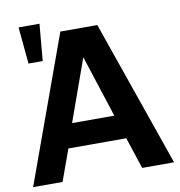

<svg xmlns="http://www.w3.org/2000/svg" viewBox="-85 -853 871 931"><g transform="rotate(-10 350.5 -387.5)"><path d="M171 -775 155 -594H85L68 -775ZM697 0H540L489 -155H204L148 0H3L264 -720H446ZM451 -273 352 -578 243 -273Z"/></g></svg>

Font: cwTeXHei
Style: Medium
Weight: 500
Version: Version 1.17